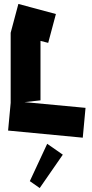

<svg xmlns="http://www.w3.org/2000/svg" viewBox="-20 -686 468 972"><path d="M399 11 21 -25 34 -165V-520L73 -666L263 -615L224 -469L185 -479V-178L104 -169L413 -140ZM181 266 131 231 219 42 298 97Z"/></svg>

Font: Blaka Ink
Style: Regular
Weight: 400
Designer: Mohamed Gaber
Foundry: Kief Type Foundry
Version: Version 1.003; ttfautohint (v1.8.4.7-5d5b)